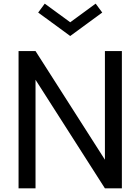

<svg xmlns="http://www.w3.org/2000/svg" viewBox="-20 -1029 767 1049"><path d="M81.4 0V-750H174.1L553.2 -156.4V-750H645.9V0H553.2L174.1 -593.2V0ZM363.6 -832.3 188.6 -960.5 224.5 -1009.1 363.6 -907.3 502.7 -1009.1 538.6 -960.5Z"/></svg>

Font: Spartan Med
Style: Regular
Weight: 500
Designer: Matt Bailey, Mirko Velimirovic
Foundry: Matt Bailey
Version: Version 1.005